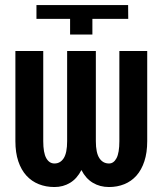

<svg xmlns="http://www.w3.org/2000/svg" viewBox="-20 -731 640 761"><path d="M124.5 -710.9H487.8L488.3 -656.2H346.2V-594.2H257.8V-656.2H124.5ZM563.5 -528.8V-171.4Q563.5 -126 552.2 -91.8Q541 -57.6 520.8 -34.9Q500.5 -12.2 472.7 -1Q444.8 10.3 412.1 10.3Q376 10.3 347.9 -6.6Q319.8 -23.4 302.7 -57.1Q285.6 -23.4 258.1 -6.6Q230.5 10.3 195.8 10.3Q162.1 10.3 133.8 -1Q105.5 -12.2 84.7 -34.9Q64 -57.6 52.5 -91.8Q41 -126 41 -171.4V-528.8H151.4V-171.4Q151.4 -125.5 163.3 -104.2Q175.3 -83 195.8 -83Q219.2 -83 232.7 -104.2Q246.1 -125.5 246.1 -171.4V-528.8H359.9V-171.4Q359.9 -125.5 373.8 -104.2Q387.7 -83 412.1 -83Q430.7 -83 441.9 -104.2Q453.1 -125.5 453.1 -171.4V-528.8Z"/></svg>

Font: Roboto Mono
Style: Regular
Weight: 500
Designer: Google
Version: Version 2.000986; 2015; ttfautohint (v1.3)